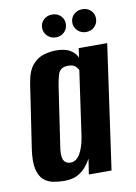

<svg xmlns="http://www.w3.org/2000/svg" viewBox="-77 -694 532 753"><g transform="rotate(-10 189.0 -317.5)"><path d="M118.5 8Q97.2 8 75.4 4.1Q53.6 0.3 37.1 -13.6Q20.6 -27.5 13.5 -57.2Q6.3 -86.8 14 -138.7L51.5 -388.8Q59.1 -440.3 80 -464.1Q100.9 -487.9 126.6 -494.7Q152.3 -501.6 173.5 -501.6Q210.3 -501.6 230.9 -488.7Q251.5 -475.8 258.5 -457.7L263.5 -495H377.1L307.1 0H216.7L226.3 -61.6Q218.3 -46.8 205.3 -30.8Q192.4 -14.8 171.5 -3.4Q150.6 8 118.5 8ZM154 -58.4Q167.4 -58.4 177.1 -65.9Q186.8 -73.4 193.5 -85.4Q200.1 -97.5 204.6 -111Q209.2 -124.6 211.6 -136.5Q214 -148.5 215 -156.5L251.1 -410.4Q249.1 -413.3 245.5 -418.9Q242 -424.5 234 -429.3Q226.1 -434.1 210.6 -434.1Q192.5 -434.1 182.9 -426.6Q173.3 -419.1 169 -404Q164.8 -388.9 160.5 -364.7L123.9 -117.6Q121.6 -99.3 123.4 -87.5Q125.1 -75.6 129.9 -69.5Q134.7 -63.4 141.1 -60.9Q147.4 -58.4 154 -58.4ZM183.6 -552.1Q163.3 -552.1 149.7 -565.5Q136 -578.8 136 -598Q136 -617.2 149.7 -630Q163.3 -642.9 183.6 -642.9Q203.8 -642.9 217.1 -630Q230.5 -617.2 230.5 -598Q230.5 -578.8 217.1 -565.5Q203.8 -552.1 183.6 -552.1ZM303.8 -552.1Q283.5 -552.1 269.9 -565.5Q256.2 -578.8 256.2 -598Q256.2 -617.2 269.9 -630Q283.5 -642.9 303.8 -642.9Q324 -642.9 337.4 -630Q350.7 -617.2 350.7 -598Q350.7 -578.8 337.4 -565.5Q324 -552.1 303.8 -552.1Z"/></g></svg>

Font: Alumni Sans Thin
Style: Italic
Weight: 100
Italic angle: -8°
Designer: Robert E. Leuschke
Foundry: Robert E. Leuschke
Version: Version 1.016